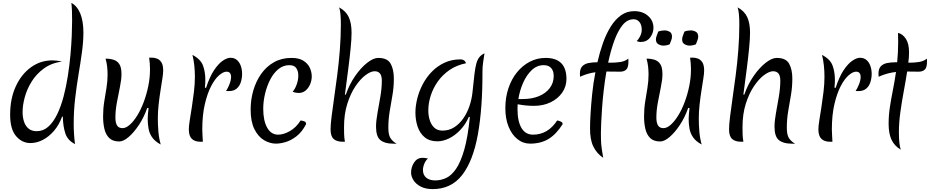

<svg xmlns="http://www.w3.org/2000/svg" viewBox="-20 -977 6422 1326"><path d="M409 -172Q388 -114 352.5 -73Q317 -32 275 -10.5Q233 11 190 11Q132 11 91 -37Q50 -85 50 -185Q50 -296 89 -380.5Q128 -465 194 -512.5Q260 -560 341 -560Q357 -560 373.5 -558Q390 -556 408 -552Q335 -542 283 -504Q231 -466 198.5 -413.5Q166 -361 151 -305.5Q136 -250 136 -203Q136 -168 145.5 -138Q155 -108 176.5 -89.5Q198 -71 234 -71Q279 -71 314 -102.5Q349 -134 375 -188Q401 -242 419 -310Q437 -378 448.5 -452Q460 -526 466.5 -597.5Q473 -669 475.5 -730Q478 -791 478 -832Q478 -867 477 -899.5Q476 -932 473 -957Q513 -936 534.5 -883.5Q556 -831 556 -752Q556 -690 546 -617Q536 -544 522.5 -463.5Q509 -383 499 -297Q489 -211 489 -122Q489 -51 498 18Q447 -7 431 -56.5Q415 -106 414 -171Z M1090 21Q1051 0 1031.5 -27.5Q1012 -55 1006 -88Q1000 -121 1000 -157Q1000 -174 1002 -192.5Q1004 -211 1006 -230L997 -232Q974 -166 939 -113.5Q904 -61 868 -30.5Q832 0 804 0Q758 0 734 -24Q710 -48 701 -87Q692 -126 692 -172Q692 -227 700 -276Q708 -325 715.5 -371Q723 -417 723 -462Q723 -490 720 -517Q717 -544 709 -572Q740 -572 765 -564Q790 -556 804.5 -533.5Q819 -511 819 -465Q819 -429 808.5 -377.5Q798 -326 787.5 -270.5Q777 -215 777 -166Q777 -129 788.5 -110.5Q800 -92 826 -92Q850 -92 876.5 -115.5Q903 -139 928 -179.5Q953 -220 972.5 -272Q992 -324 1004 -382Q1016 -440 1016 -498Q1016 -537 1010 -579Q1014 -578 1019.5 -578.5Q1025 -579 1029 -579Q1047 -579 1065 -572Q1083 -565 1095 -546Q1107 -527 1107 -489Q1107 -471 1101.5 -435Q1096 -399 1088.5 -352Q1081 -305 1075.5 -255Q1070 -205 1070 -160Q1070 -113 1074 -67Q1078 -21 1090 21Z M1403 -370Q1428 -447 1458.5 -492.5Q1489 -538 1519 -558Q1549 -578 1571 -578Q1599 -578 1617 -562Q1635 -546 1643.5 -520.5Q1652 -495 1652 -467Q1652 -438 1643.5 -410.5Q1635 -383 1615 -365.5Q1595 -348 1561 -348Q1557 -348 1552 -348Q1547 -348 1541 -349Q1553 -365 1564.5 -394.5Q1576 -424 1576 -447Q1576 -462 1568.5 -472Q1561 -482 1544 -482Q1522 -482 1493 -457Q1464 -432 1438 -382Q1412 -332 1394.5 -257Q1377 -182 1377 -83Q1377 -65 1378.5 -44Q1380 -23 1381 2H1365Q1326 2 1305 -18Q1284 -38 1284 -84Q1284 -106 1290.5 -146.5Q1297 -187 1305 -238Q1313 -289 1319.5 -343.5Q1326 -398 1326 -447Q1326 -486 1322 -524Q1318 -562 1309 -598Q1366 -568 1382 -524Q1398 -480 1398 -427Q1398 -417 1397.5 -402.5Q1397 -388 1395 -372Z M1798 -226Q1798 -144 1825 -95.5Q1852 -47 1901 -47Q1939 -47 1982.5 -72Q2026 -97 2056 -145Q2072 -143 2083 -138.5Q2094 -134 2094 -120Q2065 -64 2026.5 -35Q1988 -6 1951 4.5Q1914 15 1886 15Q1844 15 1803.5 -9Q1763 -33 1737 -85Q1711 -137 1711 -220Q1711 -289 1729.5 -352.5Q1748 -416 1784 -467Q1820 -518 1872.5 -547.5Q1925 -577 1993 -577Q2045 -577 2075.5 -557.5Q2106 -538 2119.5 -509Q2133 -480 2133 -449Q2133 -422 2122 -395.5Q2111 -369 2091 -352Q2071 -335 2043 -335Q2034 -335 2022.5 -337Q2011 -339 2001 -344Q2018 -362 2029.5 -395Q2041 -428 2040 -459Q2040 -485 2026.5 -506Q2013 -527 1978 -527Q1936 -527 1902.5 -499.5Q1869 -472 1846 -427Q1823 -382 1810.5 -329.5Q1798 -277 1798 -226Z M2692 15Q2637 15 2607 -9.5Q2577 -34 2577 -102Q2577 -142 2587 -196.5Q2597 -251 2607 -310Q2617 -369 2617 -421Q2617 -485 2567 -485Q2541 -485 2505 -458.5Q2469 -432 2435 -381.5Q2401 -331 2378.5 -260Q2356 -189 2356 -100Q2356 -78 2356.5 -52.5Q2357 -27 2362 2Q2357 1 2353.5 1.5Q2350 2 2348 2Q2306 2 2284.5 -17Q2263 -36 2263 -83Q2263 -116 2270 -172Q2277 -228 2287.5 -301Q2298 -374 2309 -458Q2320 -542 2327 -631.5Q2334 -721 2334 -809Q2334 -850 2331 -880.5Q2328 -911 2322 -926Q2369 -901 2388.5 -859Q2408 -817 2408 -751Q2408 -709 2401.5 -643Q2395 -577 2384.5 -495.5Q2374 -414 2362 -324L2368 -323Q2393 -395 2433 -452.5Q2473 -510 2516 -543.5Q2559 -577 2592 -577Q2656 -577 2678 -537Q2700 -497 2700 -434Q2700 -376 2690.5 -320.5Q2681 -265 2671.5 -209.5Q2662 -154 2662 -94Q2662 -46 2676.5 -23.5Q2691 -1 2719 16Q2710 16 2702.5 15.5Q2695 15 2692 15Z M3218 -170Q3195 -117 3158.5 -79Q3122 -41 3081 -21Q3040 -1 3001 -1Q2947 -1 2913.5 -28.5Q2880 -56 2864.5 -101.5Q2849 -147 2849 -200Q2849 -245 2861.5 -295.5Q2874 -346 2899 -394Q2924 -442 2961.5 -481Q2999 -520 3049 -543.5Q3099 -567 3161 -567Q3174 -567 3184 -560.5Q3194 -554 3198 -540Q3133 -527 3084.5 -493.5Q3036 -460 3003.5 -414Q2971 -368 2954.5 -316Q2938 -264 2938 -214Q2938 -179 2948 -147Q2958 -115 2979.5 -95Q3001 -75 3036 -75Q3081 -75 3117 -98Q3153 -121 3179.5 -159Q3206 -197 3222 -244Q3238 -291 3243 -339Q3251 -416 3256.5 -463.5Q3262 -511 3270 -539Q3278 -567 3291 -582.5Q3304 -598 3326 -609Q3322 -581 3317 -549Q3312 -517 3312 -484Q3313 -229 3280 -47Q3247 135 3171.5 232Q3096 329 2968 329Q2918 329 2884.5 311Q2851 293 2835 266.5Q2819 240 2819 215Q2819 177 2840 145Q2861 113 2898 113Q2906 113 2915.5 114Q2925 115 2936 118Q2921 129 2911 152.5Q2901 176 2901 197Q2901 231 2923.5 250Q2946 269 2986 269Q3024 269 3060.5 252.5Q3097 236 3129 190Q3161 144 3186 57.5Q3211 -29 3225 -169Z M3641 15Q3592 15 3553 -16.5Q3514 -48 3492 -103Q3470 -158 3470 -229Q3470 -303 3491 -366.5Q3512 -430 3550 -477Q3588 -524 3638.5 -550.5Q3689 -577 3748 -577Q3892 -577 3892 -432Q3892 -379 3862.5 -337Q3833 -295 3782.5 -270.5Q3732 -246 3668 -246Q3636 -246 3608.5 -249Q3581 -252 3555 -257Q3554 -240 3554 -224Q3554 -139 3581.5 -93Q3609 -47 3661 -47Q3764 -47 3828 -145Q3866 -139 3866 -120Q3822 -50 3768.5 -17.5Q3715 15 3641 15ZM3735 -527Q3688 -527 3652 -492.5Q3616 -458 3592.5 -404.5Q3569 -351 3560 -293H3590Q3654 -293 3702 -313Q3750 -333 3777 -369Q3804 -405 3804 -452Q3804 -488 3786 -507.5Q3768 -527 3735 -527Z M4055 -93Q4055 -130 4058.5 -191Q4062 -252 4069.5 -326.5Q4077 -401 4092 -478Q4067 -475 4041 -467.5Q4015 -460 3986 -447Q3986 -451 3985.5 -457Q3985 -463 3985 -468Q3985 -502 4001 -519Q4017 -536 4044 -541.5Q4071 -547 4104 -547H4106Q4122 -617 4144.5 -680.5Q4167 -744 4198 -793.5Q4229 -843 4269 -871.5Q4309 -900 4360 -900Q4419 -900 4456 -867Q4493 -834 4493 -785Q4493 -748 4469.5 -717.5Q4446 -687 4404 -687Q4399 -687 4391.5 -688.5Q4384 -690 4377 -694Q4388 -702 4400 -725Q4412 -748 4412 -771Q4412 -805 4396.5 -824.5Q4381 -844 4356 -844Q4312 -844 4279 -803Q4246 -762 4221.5 -693.5Q4197 -625 4180 -544Q4190 -544 4199 -544Q4234 -544 4265.5 -549Q4297 -554 4319 -572Q4320 -568 4320 -562.5Q4320 -557 4320 -551Q4320 -510 4304.5 -496Q4289 -482 4263 -482Q4237 -482 4214 -482.5Q4191 -483 4168 -483Q4157 -418 4149.5 -353.5Q4142 -289 4138 -231Q4134 -173 4132 -128.5Q4130 -84 4130 -60Q4130 -33 4130.5 -15.5Q4131 2 4132 18Q4133 34 4136.5 55.5Q4140 77 4146 113Q4102 84 4078 35.5Q4054 -13 4055 -93Z M4826 21Q4787 0 4767.5 -27.5Q4748 -55 4742 -88Q4736 -121 4736 -157Q4736 -174 4738 -192.5Q4740 -211 4742 -230L4733 -232Q4710 -166 4675 -113.5Q4640 -61 4604 -30.5Q4568 0 4540 0Q4494 0 4470 -24Q4446 -48 4437 -87Q4428 -126 4428 -172Q4428 -227 4436 -276Q4444 -325 4451.5 -371Q4459 -417 4459 -462Q4459 -490 4456 -517Q4453 -544 4445 -572Q4476 -572 4501 -564Q4526 -556 4540.5 -533.5Q4555 -511 4555 -465Q4555 -429 4544.5 -377.5Q4534 -326 4523.5 -270.5Q4513 -215 4513 -166Q4513 -129 4524.5 -110.5Q4536 -92 4562 -92Q4586 -92 4612.5 -115.5Q4639 -139 4664 -179.5Q4689 -220 4708.5 -272Q4728 -324 4740 -382Q4752 -440 4752 -498Q4752 -537 4746 -579Q4750 -578 4755.5 -578.5Q4761 -579 4765 -579Q4783 -579 4801 -572Q4819 -565 4831 -546Q4843 -527 4843 -489Q4843 -471 4837.5 -435Q4832 -399 4824.5 -352Q4817 -305 4811.5 -255Q4806 -205 4806 -160Q4806 -113 4810 -67Q4814 -21 4826 21ZM4605 -671Q4583 -662 4561 -662Q4544 -662 4527 -671.5Q4510 -681 4510 -704Q4510 -718 4515.5 -731Q4521 -744 4526 -759Q4536 -763 4547.5 -765Q4559 -767 4570 -767Q4587 -767 4604 -758Q4621 -749 4621 -724Q4621 -712 4615.5 -698.5Q4610 -685 4605 -671ZM4786 -671Q4764 -662 4742 -662Q4725 -662 4708 -671.5Q4691 -681 4691 -704Q4691 -718 4696.5 -731Q4702 -744 4707 -759Q4717 -763 4728.5 -765Q4740 -767 4751 -767Q4768 -767 4785 -758Q4802 -749 4802 -724Q4802 -712 4796.5 -698.5Q4791 -685 4786 -671Z M5444 15Q5389 15 5359 -9.5Q5329 -34 5329 -102Q5329 -142 5339 -196.5Q5349 -251 5359 -310Q5369 -369 5369 -421Q5369 -485 5319 -485Q5293 -485 5257 -458.5Q5221 -432 5187 -381.5Q5153 -331 5130.5 -260Q5108 -189 5108 -100Q5108 -78 5108.5 -52.5Q5109 -27 5114 2Q5109 1 5105.5 1.5Q5102 2 5100 2Q5058 2 5036.5 -17Q5015 -36 5015 -83Q5015 -116 5022 -172Q5029 -228 5039.5 -301Q5050 -374 5061 -458Q5072 -542 5079 -631.5Q5086 -721 5086 -809Q5086 -850 5083 -880.5Q5080 -911 5074 -926Q5121 -901 5140.5 -859Q5160 -817 5160 -751Q5160 -709 5153.5 -643Q5147 -577 5136.5 -495.5Q5126 -414 5114 -324L5120 -323Q5145 -395 5185 -452.5Q5225 -510 5268 -543.5Q5311 -577 5344 -577Q5408 -577 5430 -537Q5452 -497 5452 -434Q5452 -376 5442.5 -320.5Q5433 -265 5423.5 -209.5Q5414 -154 5414 -94Q5414 -46 5428.5 -23.5Q5443 -1 5471 16Q5462 16 5454.5 15.5Q5447 15 5444 15Z M5751 -370Q5776 -447 5806.5 -492.5Q5837 -538 5867 -558Q5897 -578 5919 -578Q5947 -578 5965 -562Q5983 -546 5991.5 -520.5Q6000 -495 6000 -467Q6000 -438 5991.5 -410.5Q5983 -383 5963 -365.5Q5943 -348 5909 -348Q5905 -348 5900 -348Q5895 -348 5889 -349Q5901 -365 5912.5 -394.5Q5924 -424 5924 -447Q5924 -462 5916.5 -472Q5909 -482 5892 -482Q5870 -482 5841 -457Q5812 -432 5786 -382Q5760 -332 5742.5 -257Q5725 -182 5725 -83Q5725 -65 5726.5 -44Q5728 -23 5729 2H5713Q5674 2 5653 -18Q5632 -38 5632 -84Q5632 -106 5638.5 -146.5Q5645 -187 5653 -238Q5661 -289 5667.5 -343.5Q5674 -398 5674 -447Q5674 -486 5670 -524Q5666 -562 5657 -598Q5714 -568 5730 -524Q5746 -480 5746 -427Q5746 -417 5745.5 -402.5Q5745 -388 5743 -372Z M6188 -63Q6188 -21 6191.5 10.5Q6195 42 6202 57Q6157 31 6137 -12Q6117 -55 6117 -122Q6117 -179 6125.5 -235.5Q6134 -292 6146 -352Q6158 -412 6168 -480Q6140 -477 6111 -469.5Q6082 -462 6048 -447Q6048 -451 6047.5 -457Q6047 -463 6047 -468Q6047 -502 6063 -519Q6079 -536 6106 -541.5Q6133 -547 6166 -547Q6171 -547 6176 -547Q6179 -579 6181 -613.5Q6183 -648 6183 -685Q6183 -701 6182.5 -717.5Q6182 -734 6182 -750Q6215 -742 6236.5 -708.5Q6258 -675 6258 -618Q6258 -601 6257 -582.5Q6256 -564 6253 -544Q6257 -544 6261 -544Q6296 -544 6327.5 -549Q6359 -554 6381 -572Q6382 -568 6382 -562.5Q6382 -557 6382 -551Q6382 -510 6366.5 -496Q6351 -482 6325 -482Q6304 -482 6284 -482.5Q6264 -483 6245 -483Q6235 -418 6221.5 -346Q6208 -274 6198 -201.5Q6188 -129 6188 -63Z"/></svg>

Font: Merienda Light
Style: Regular
Weight: 300
Designer: Eduardo Rodriguez Tunni
Foundry: Eduardo Rodriguez Tunni
Version: Version 2.001; ttfautohint (v1.8.4.7-5d5b)